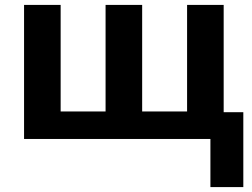

<svg xmlns="http://www.w3.org/2000/svg" viewBox="-20 -566 1025 782"><path d="M891 -546V-109H971V196H837V0H78V-546H227V-112H410V-546H559V-112H742V-546Z"/></svg>

Font: Noto IKEA Simplified Chinese
Style: Bold
Weight: 700
Designer: Monotype Design Team
Foundry: Monotype Imaging Inc.
Version: Version 1.100